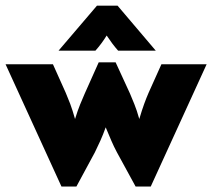

<svg xmlns="http://www.w3.org/2000/svg" viewBox="-22 -657 759 687"><path d="M197.9 10.4 -2.1 -427.1H167.4L213.2 -325Q220.8 -307.6 229.2 -285.4Q237.5 -263.2 246.5 -231.2Q256.2 -262.5 264.9 -283.7Q273.6 -304.9 281.2 -322.2L331.2 -434H391.7L443.1 -322.2Q450 -305.6 458.7 -284.4Q467.4 -263.2 476.4 -231.2Q486.1 -263.9 494.1 -285.8Q502.1 -307.6 509.7 -325L555.6 -427.1H717.4L517.4 10.4H463.2L396.5 -111.8Q385.4 -132.6 376.4 -153.5Q367.4 -174.3 356.2 -201.4Q346.5 -174.3 337.2 -153.8Q327.8 -133.3 317.4 -111.8L251.4 10.4ZM187.5 -475.7 325 -636.8H398.6L535.4 -475.7H400.7Q389.6 -488.2 379.5 -501.7Q369.4 -515.3 359.7 -529.9Q350.7 -515.3 340.6 -501.7Q330.6 -488.2 319.4 -475.7Z"/></svg>

Font: Afacad Flux ExtraBold
Style: Regular
Weight: 800
Designer: Kristian Moeller
Foundry: Dicotype
Version: Version 1.100